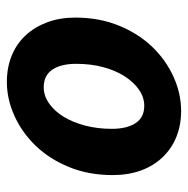

<svg xmlns="http://www.w3.org/2000/svg" viewBox="-14 -534 560 573"><g transform="rotate(-90 266.5 -248.0)"><path d="M222 12Q178 12 143 -2.5Q108 -17 82.5 -44Q57 -71 43.5 -108.5Q30 -146 30 -192Q30 -264 54 -322.5Q78 -381 117.5 -422Q157 -463 207 -485.5Q257 -508 308 -508Q351 -508 386.5 -493.5Q422 -479 447 -452Q472 -425 486 -387.5Q500 -350 500 -304Q500 -232 476 -173.5Q452 -115 412.5 -74Q373 -33 323 -10.5Q273 12 222 12ZM237 -98Q262 -98 284.5 -113.5Q307 -129 324.5 -156Q342 -183 352 -220Q362 -257 362 -301Q362 -347 344.5 -372.5Q327 -398 292 -398Q267 -398 244.5 -382.5Q222 -367 205 -340Q188 -313 178 -275.5Q168 -238 168 -195Q168 -150 185 -124Q202 -98 237 -98Z"/></g></svg>

Font: TypoPRO Source Sans Pro
Style: Bold Italic
Weight: 700
Italic angle: -11°
Designer: Paul D. Hunt
Foundry: Adobe Systems Incorporated
Version: Version 1.075;PS 2.000;hotconv 1.0.86;makeotf.lib2.5.63406